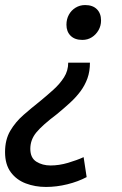

<svg xmlns="http://www.w3.org/2000/svg" viewBox="-63 -549 483 760"><path d="M293 -301Q293 -266 283 -238.5Q273 -211 255.5 -187.5Q238 -164 214 -142Q190 -120 162 -97Q105 -54 81 -25Q57 4 57 40Q57 76 81 91Q105 106 137 106Q171 106 206.5 95.5Q242 85 268 73L280 152Q246 170 203.5 180.5Q161 191 119 191Q76 191 39 177Q2 163 -20.5 132.5Q-43 102 -43 53Q-43 4 -22.5 -31Q-2 -66 30 -94Q62 -122 95 -148Q123 -171 148.5 -194Q174 -217 190.5 -243Q207 -269 207 -301ZM274 -529Q304 -529 320.5 -512.5Q337 -496 337 -468Q337 -447 327 -429.5Q317 -412 300.5 -401.5Q284 -391 263 -391Q233 -391 216.5 -407.5Q200 -424 200 -451Q200 -473 209.5 -490.5Q219 -508 236 -518.5Q253 -529 274 -529Z"/></svg>

Font: Ubuntu Sans Medium
Style: Italic
Weight: 500
Italic angle: -13.5°
Designer: Dalton Maag Ltd
Foundry: Dalton Maag Ltd
Version: Version 1.006